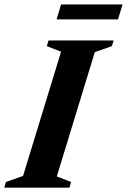

<svg xmlns="http://www.w3.org/2000/svg" viewBox="-48 -862 584 882"><path d="M232.5 -624.5 167 -650 175 -676H474L466 -650L387.5 -622.5L213 -51.5L278.5 -26L271 0H-28.5L-20.5 -26L58 -54ZM212 -773 232.5 -841.5H515L494 -773Z"/></svg>

Font: Newsreader 16pt 16pt
Style: Bold Italic
Weight: 700
Italic angle: -17°
Version: Version 1.003